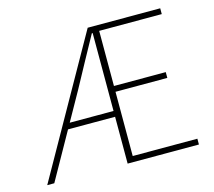

<svg xmlns="http://www.w3.org/2000/svg" viewBox="-96 -777 996 895"><g transform="rotate(-15 402.0 -330.0)"><path d="M26 0 398 -660H748V-632H446V-366H696V-338H446V-28H758V0H414V-630H410Q379 -573 346 -513.5Q313 -454 280 -392L60 0ZM174 -226V-254H442V-226Z"/></g></svg>

Font: Source Sans 3
Style: Regular
Weight: 200
Designer: Paul D. Hunt
Foundry: Adobe
Version: Version 3.046;hotconv 1.0.118;makeotfexe 2.5.65603